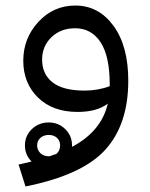

<svg xmlns="http://www.w3.org/2000/svg" viewBox="-20 -404 540 693"><path d="M252 -384Q336 -384 389.5 -311Q443 -238 443 -113Q443 45 360 136.5Q277 228 72 269L47 190Q66 186 94 179Q70 155 70 121Q70 86 95 62Q120 38 156 38Q191 38 215.5 62Q240 86 240 121V126Q346 70 369 -30Q330 0 260 0Q170 0 117 -52Q64 -104 64 -185Q64 -266 118.5 -325Q173 -384 252 -384ZM285 -77Q334 -77 376 -93V-100Q376 -201 343 -251.5Q310 -302 251 -302Q199 -302 165.5 -269.5Q132 -237 132 -189Q132 -136 170 -106.5Q208 -77 285 -77ZM156 160H159Q175 154 183 152Q197 140 197 121Q197 104 185.5 93.5Q174 83 156 83Q138 83 126 93.5Q114 104 114 121Q114 137 125.5 148.5Q137 160 156 160Z"/></svg>

Font: FiraGO Book
Style: Regular
Weight: 350
Designer: bBox Type
Foundry: bBox Type GmbH
Version: Version 1.001;PS 001.001;hotconv 1.0.88;makeotf.lib2.5.64775